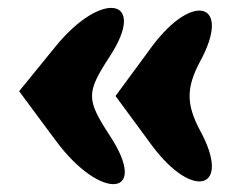

<svg xmlns="http://www.w3.org/2000/svg" viewBox="-20 -541 586 482"><path d="M362 -425 270 -300 362 -175C465 -37 562 -66 483 -212C447 -279 447 -321 483 -388C562 -534 465 -563 362 -425ZM120 -425 28 -312 120 -188C233 -35 357 -46 256 -200C196 -292 196 -308 256 -400C351 -546 236 -567 120 -425Z"/></svg>

Font: Hussar Skorodowane
Style: Bold
Weight: 700
Foundry: Cannot Into Space Fonts
Version: Version 0.892